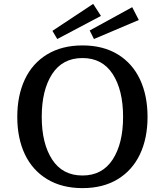

<svg xmlns="http://www.w3.org/2000/svg" viewBox="-20 -954 849 989"><path d="M69 -352Q69 -462 108 -545Q147 -628 223 -674Q299 -720 405 -720Q511 -720 586.5 -674Q662 -628 701 -545Q740 -462 740 -352Q740 -242 701 -159.5Q662 -77 586.5 -31Q511 15 405 15Q299 15 223 -31Q147 -77 108 -159.5Q69 -242 69 -352ZM614 -352Q614 -490 560.5 -572.5Q507 -655 405 -655Q302 -655 248.5 -572.5Q195 -490 195 -352Q195 -215 248.5 -132.5Q302 -50 405 -50Q507 -50 560.5 -132.5Q614 -215 614 -352ZM250 -795 460 -934 500 -872 275 -753ZM442 -797 661 -917 695 -851 464 -753Z"/></svg>

Font: Andada Pro SemiBold
Style: Regular
Weight: 600
Designer: Carolina Giovagnoli
Foundry: Huerta Tipografica
Version: Version 3.005